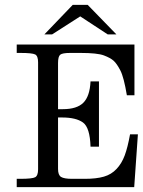

<svg xmlns="http://www.w3.org/2000/svg" viewBox="-20 -770 587 790"><path d="M547.4 -217.3 532.2 0H48.8V-34.2H63.5Q112.8 -34.2 124.8 -40.8Q136.7 -47.4 136.7 -73.2V-513.7Q136.7 -539.6 124.8 -545.9Q112.8 -552.2 63.5 -552.2H48.8V-586.9H533.2V-377.9H502Q489.7 -452.1 475.3 -480Q460.9 -507.8 447.8 -519.8Q434.6 -531.7 407.5 -542Q380.4 -552.2 311 -552.2H269Q236.8 -552.2 227.8 -544.9Q218.8 -537.6 218.8 -510.7V-320.8H238.3Q296.4 -320.8 323 -347.4Q349.6 -374 352.5 -435.1H387.2V-166.5H352.5Q350.1 -245.1 321.5 -265.9Q293 -286.6 235.4 -286.6H218.8V-74.7Q218.8 -49.8 231.2 -42Q243.7 -34.2 276.4 -34.2H329.6Q376.5 -34.2 407.5 -43.2Q438.5 -52.2 459.7 -75Q481 -97.7 493.2 -130.6Q505.4 -163.6 515.1 -217.3ZM459 -628.4H423.3L310.1 -702.6L194.3 -628.4H162.6L279.3 -750H340.8Z"/></svg>

Font: RIT Rachana
Style: Regular
Weight: 400
Designer: Hussain KH
Version: 1.4.7